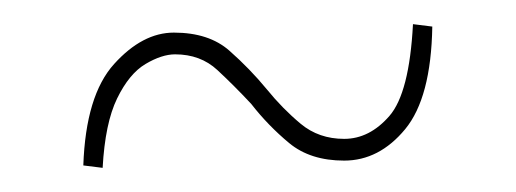

<svg xmlns="http://www.w3.org/2000/svg" viewBox="-20 -590 427 159"><path d="M265 -457Q237 -457 219.5 -471.5Q202 -486 188 -504Q174 -519 160 -532Q146 -545 125 -545Q114 -545 100.5 -537Q87 -529 77 -508.5Q67 -488 65 -451L49 -453Q51 -511 74.5 -537Q98 -563 124 -563Q153 -563 170 -548Q187 -533 201 -516Q214 -500 229 -487.5Q244 -475 265 -475Q286 -475 302.5 -494Q319 -513 322 -570L338 -568Q337 -509 315.5 -483Q294 -457 265 -457Z"/></svg>

Font: Synthetic Thin
Style: Regular
Weight: 100
Designer: Santiago Orozco
Foundry: Typemade
Version: Version 2.000; ttfautohint (v1.8.4.7-5d5b)